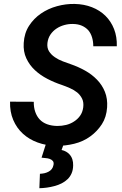

<svg xmlns="http://www.w3.org/2000/svg" viewBox="-20 -741 627 988"><path d="M408.2 -188Q404.8 -163.1 392.1 -145.3Q379.4 -127.4 360.8 -115.7Q342.3 -103.5 320.1 -98.1Q297.9 -92.8 274.9 -92.8Q245.1 -93.3 222.2 -101.8Q199.2 -110.4 184.6 -126Q169.4 -142.1 161.4 -165.3Q153.3 -188.5 153.8 -217.3L31.7 -217.8Q30.3 -165.5 48.1 -123.8Q65.9 -82 98.1 -52.7Q130.4 -23.4 174.1 -7.6Q217.8 8.3 268.1 9.3Q314.9 10.3 361.8 -1.2Q408.7 -12.7 445.3 -39.6Q480.5 -65.4 504.2 -101.8Q527.8 -138.2 531.2 -189Q534.2 -232.9 519.8 -268.6Q505.4 -304.2 479 -331.1Q452.6 -358.4 417.5 -377.9Q382.3 -397.5 344.2 -410.6Q325.7 -417 303.5 -425.3Q281.2 -433.6 262.7 -446.3Q243.7 -459 232.4 -476.8Q221.2 -494.6 224.1 -520Q227.1 -544.4 239.5 -563Q252 -581.5 270.5 -593.8Q288.6 -606 310.8 -612.1Q333 -618.2 355.5 -617.7Q382.3 -617.2 401.6 -608.6Q420.9 -600.1 434.6 -585Q447.3 -569.8 453.6 -548.8Q460 -527.8 460 -502.9H581.1Q582.5 -551.8 566.9 -591.6Q551.3 -631.3 522.5 -659.7Q493.7 -688 453.1 -703.9Q412.6 -719.7 364.7 -720.7Q318.8 -721.7 273.4 -709.2Q228 -696.8 190.9 -671.4Q153.8 -646 129.4 -608.2Q105 -570.3 102.1 -520Q99.1 -475.6 115.5 -440.7Q131.8 -405.8 159.7 -379.9Q187.5 -354 223.9 -335.2Q260.3 -316.4 297.4 -304.2Q318.4 -296.9 339.6 -287.6Q360.8 -278.3 377.4 -265.1Q393.6 -251.5 402.6 -232.9Q411.6 -214.4 408.2 -188ZM307.1 2.4 215.3 2.9 193.8 70.3Q202.6 71.8 214.4 72.5Q226.1 73.2 235.8 76.7Q245.6 80.1 251.7 87.2Q257.8 94.2 255.4 107.4Q252.9 120.6 246.1 129.2Q239.3 137.7 229.5 142.6Q219.7 147.9 208.3 150.4Q196.8 152.8 185.5 153.3L182.6 227.5Q201.2 227.1 221.2 224.4Q241.2 221.7 260.7 216.3Q279.8 211.4 297.1 202.6Q314.5 193.8 328.1 180.7Q340.8 168.5 348.4 150.9Q356 133.3 356.4 110.4Q356.9 93.3 352.3 78.9Q347.7 64.5 337.9 53.7Q330.6 45.4 320.3 39.6Q310.1 33.7 296.9 30.8Z"/></svg>

Font: Roboto Mono SemiBold
Style: Italic
Weight: 600
Italic angle: -10°
Monospace: yes
Designer: Google
Version: Version 3.000